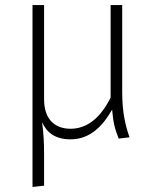

<svg xmlns="http://www.w3.org/2000/svg" viewBox="-20 -542 624 762"><path d="M494 3C477 -46 465 -98 465 -176V-522H419V-155C380 -76 327 -31 260 -31C205 -31 155 -61 155 -148V-522H109V200L155 195V74C155 22 153 -13 147 -57C166 -15 200 11 260 11C339 11 389 -44 425 -107C429 -58 435 -32 451 8Z"/></svg>

Font: Fira Sans ExtraLight
Style: Regular
Weight: 200
Designer: bBox Type GmbH & Carrois Corporate GbR & Edenspiekermann AG
Foundry: bBox Type GmbH & Carrois Corporate GbR & Edenspiekermann AG
Version: Version 4.300;PS 004.300;hotconv 1.0.88;makeotf.lib2.5.64775